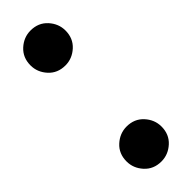

<svg xmlns="http://www.w3.org/2000/svg" viewBox="-211 -591 622 622"><g transform="rotate(-45 100.0 -280.0)"><path d="M180.2 -500Q180.2 -464.4 155.8 -442.1Q131.3 -419.9 100.1 -419.9Q64.5 -419.9 42.2 -444.3Q20 -468.8 20 -500Q20 -535.6 44.4 -557.9Q68.8 -580.1 100.1 -580.1Q135.7 -580.1 158 -555.7Q180.2 -531.2 180.2 -500ZM180.2 -60.1Q180.2 -24.4 155.8 -2.2Q131.3 20 100.1 20Q64.5 20 42.2 -4.4Q20 -28.8 20 -60.1Q20 -95.7 44.4 -117.9Q68.8 -140.1 100.1 -140.1Q135.7 -140.1 158 -115.7Q180.2 -91.3 180.2 -60.1Z"/></g></svg>

Font: Zantroke
Style: Regular
Weight: 500
Foundry: gluk
Version: Version 0.36